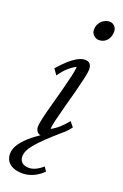

<svg xmlns="http://www.w3.org/2000/svg" viewBox="-191 -695 617 962"><g transform="rotate(20 118.0 -214.0)"><path d="M122.1 -40Q144.5 -51.8 164.1 -69.3Q183.6 -86.9 203.1 -111.3L224.6 -85Q219.7 -78.1 207.5 -64.5Q195.3 -50.8 184.6 -43Q139.6 -3.9 110.8 23.9Q82 51.8 65.9 71.8Q49.8 91.8 43 107.4Q36.1 123 36.1 137.7Q36.1 157.2 48.8 168.9Q61.5 180.7 85.9 180.7Q103.5 180.7 122.1 171.9Q140.6 163.1 159.2 146.5L173.8 168.9Q150.4 192.4 122.1 205.1Q93.8 217.8 65.4 217.8Q34.2 217.8 13.2 208Q-7.8 198.2 -17.1 182.1Q-26.4 166 -26.4 146.5Q-26.4 116.2 -4.9 87.9Q16.6 59.6 46.4 35.6Q76.2 11.7 102.5 -2.9L113.3 3.9Q108.4 5.9 103 6.8Q97.7 7.8 93.8 7.8Q76.2 7.8 67.4 -2.9Q58.6 -13.7 58.6 -30.3Q58.6 -43.9 66.4 -78.1Q74.2 -112.3 86.4 -156.2Q98.6 -200.2 110.4 -244.6Q122.1 -289.1 130.4 -324.7Q138.7 -360.4 138.7 -377Q117.2 -366.2 97.2 -348.1Q77.1 -330.1 57.6 -301.8L36.1 -332Q60.5 -360.4 84 -381.3Q107.4 -402.3 128.4 -413.6Q149.4 -424.8 167 -424.8Q184.6 -424.8 193.4 -414.6Q202.1 -404.3 202.1 -384.8Q202.1 -371.1 194.3 -336.4Q186.5 -301.8 174.8 -257.3Q163.1 -212.9 150.9 -168.5Q138.7 -124 130.4 -88.9Q122.1 -53.7 122.1 -40ZM196.3 -541Q180.7 -541 168.5 -552.7Q156.2 -564.5 156.2 -581.1Q156.2 -601.6 165.5 -616.2Q174.8 -630.9 189 -638.7Q203.1 -646.5 217.8 -646.5Q232.4 -646.5 243.7 -635.3Q254.9 -624 254.9 -607.4Q254.9 -585.9 246.6 -570.8Q238.3 -555.7 225.1 -548.3Q211.9 -541 196.3 -541Z"/></g></svg>

Font: Crimson Pro Light
Style: Italic
Weight: 300
Italic angle: -12°
Designer: Jacques Le Bailly
Foundry: Baron von Fonthausen
Version: Version 1.003